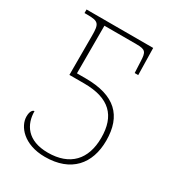

<svg xmlns="http://www.w3.org/2000/svg" viewBox="-174 -820 857 936"><g transform="rotate(30 254.5 -352.0)"><path d="M221 10C367 10 441 -77 441 -208C441 -348 367 -421 202 -421H153V-689H332C385 -689 391 -679 393 -627L396 -563H416L413 -714H38V-694H53C118 -694 125 -684 125 -615V-396H208C351 -396 413 -331 413 -208C413 -86 347 -15 223 -15C107 -15 66 -84 66 -158C56 -158 45 -145 45 -116C45 -62 101 10 221 10Z"/></g></svg>

Font: Noto Serif SemiCondensed Thin
Style: Regular
Weight: 100
Width: 4
Designer: Monotype Design Team
Foundry: Monotype Imaging Inc.
Version: Version 2.015